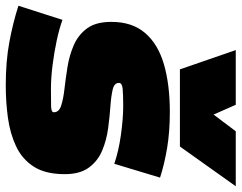

<svg xmlns="http://www.w3.org/2000/svg" viewBox="-124 -723 839 667"><g transform="rotate(90 295.5 -389.5)"><path d="M-18 -34 31 -187Q61 -176 103 -167Q145 -158 189 -152.5Q233 -147 271 -147Q310 -147 331 -147.5Q352 -148 352 -157Q352 -175 329 -182.5Q306 -190 270.5 -194Q235 -198 194.5 -204.5Q154 -211 118.5 -226.5Q83 -242 60.5 -272.5Q38 -303 38 -357Q38 -429 76.5 -474Q115 -519 185.5 -539.5Q256 -560 351 -560Q420 -560 476.5 -550.5Q533 -541 579 -526L531 -367Q488 -382 431 -390Q374 -398 331 -398Q289 -398 269.5 -396Q250 -394 250 -383Q250 -367 273 -361.5Q296 -356 332 -353.5Q368 -351 408.5 -345.5Q449 -340 485 -325Q521 -310 544 -279Q567 -248 567 -195Q567 -128 541 -87.5Q515 -47 470.5 -26Q426 -5 371 2.5Q316 10 259 10Q175 10 108 -2.5Q41 -15 -18 -34ZM609 -789 471 -595H203L136 -789H326L360 -712L418 -789Z"/></g></svg>

Font: Georama Expanded Black
Style: Italic
Weight: 900
Width: 7
Italic angle: -9°
Designer: Jean-Baptiste Levee
Foundry: Production Type
Version: Version 1.000